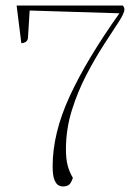

<svg xmlns="http://www.w3.org/2000/svg" viewBox="-20 -661 469 693"><path d="M206 12Q201 12 192.5 8.5Q184 5 177 -10.5Q170 -26 170 -61Q170 -180 231.5 -313.5Q293 -447 411 -613L87 -623L81 -525Q80 -507 57 -505L40 -641H423Q429 -635 429 -627Q429 -613 407.5 -580.5Q386 -548 355 -500Q324 -452 292.5 -392Q261 -332 239.5 -263.5Q218 -195 218 -122Q218 -88 224 -64.5Q230 -41 243 -19Q237 -1 229.5 5.5Q222 12 206 12Z"/></svg>

Font: Petrona Thin
Style: Regular
Weight: 100
Designer: Ringo R. Seeber
Foundry: Ringo R. Seeber
Version: Version 2.001; ttfautohint (v1.8.3)